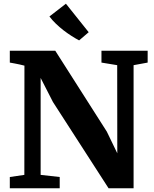

<svg xmlns="http://www.w3.org/2000/svg" viewBox="-20 -1017 831 1037"><path d="M33 0V-61L111.5 -72.5L112 -662.5Q99 -666 85.8 -668.8Q72.5 -671.5 59.2 -674.2Q46 -677 33 -679V-743H278.5L557 -306L613.5 -189L613 -665L528 -679V-743H777.5V-679L701.5 -665V0H566.5L266 -466L199.5 -596V-72.5L302.5 -61V0ZM407 -799Q388 -809 366.5 -822.8Q345 -836.5 323.2 -853.2Q301.5 -870 281.8 -889Q262 -908 247 -928L336 -997L459 -843L407.5 -799Z"/></svg>

Font: Merriweather 24pt ExtraBold
Style: Regular
Weight: 800
Version: Version 2.100